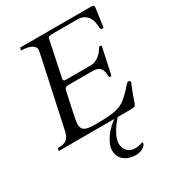

<svg xmlns="http://www.w3.org/2000/svg" viewBox="-222 -817 1107 1214"><g transform="rotate(-30 332.0 -210.5)"><path d="M535.6 0C572.8 0 559.6 -21 607.4 -131.8C610.4 -139.2 613.8 -144 613.8 -151.9C613.8 -159.2 605.5 -161.1 599.6 -161.1C589.8 -161.1 573.2 -137.7 560.1 -124C488.8 -50.3 466.3 -29.8 291.5 -29.8C233.4 -29.8 187.5 -32.2 187.5 -85C187.5 -99.1 189 -110.8 191.9 -124C202.6 -175.3 211.9 -224.6 223.6 -274.9C227.5 -292 229 -301.8 233.9 -317.9C236.3 -326.2 249 -331.1 254.4 -331.1H430.7C468.8 -331.1 495.1 -323.7 504.4 -286.1C507.8 -272.9 507.3 -261.7 508.3 -253.9C509.3 -245.1 510.7 -243.7 518.1 -243.7C525.4 -243.7 526.4 -247.6 527.8 -253.9L566.9 -436C566.9 -437 567.4 -436.5 567.4 -439C567.4 -442.4 565.9 -443.8 563 -443.8H554.7C550.3 -443.8 549.8 -443.8 546.4 -437.5C529.8 -406.2 492.7 -367.7 445.8 -367.7H266.6C254.9 -367.7 246.1 -370.1 246.1 -379.9C246.1 -381.8 246.6 -383.3 247.1 -385.7L298.3 -629.9C304.7 -659.7 305.2 -661.6 341.3 -661.6H520.5C573.2 -661.6 603.5 -625 609.9 -576.2C610.8 -567.4 610.4 -552.7 612.3 -543C613.8 -535.2 619.6 -531.7 627 -531.7C631.8 -531.7 635.3 -534.2 635.7 -538.6C653.8 -673.3 654.3 -668 654.3 -675.8C654.3 -687 644.5 -688.5 629.9 -688.5H119.1C115.7 -688.5 114.7 -687 114.3 -684.6L111.8 -672.9C111.8 -669.4 112.8 -668.9 114.7 -668.9C151.9 -668.9 209.5 -658.7 209.5 -619.6C209.5 -602.1 209 -613.8 97.2 -89.4C84 -27.3 53.2 -19.5 7.3 -19.5C3.9 -19.5 2.9 -17.1 2.4 -15.6L0 -3.9C0 -2.4 0 0 3.4 0ZM404.8 0C355.5 34.7 293.5 104.5 293.5 167C293.5 232.4 346.2 266.6 414.1 266.6C449.7 266.6 487.8 243.2 487.8 219.7C487.8 217.3 486.3 216.8 483.9 216.8C479 216.8 470.7 220.7 469.2 221.2C454.1 225.6 440.4 227.1 428.2 227.1C376 227.1 351.1 188.5 351.1 148.9C351.1 106.4 385.3 50.3 430.2 0Z"/></g></svg>

Font: Cardo
Style: Italic
Weight: 400
Designer: David J. Perry
Foundry: David J. Perry
Version: Version 0.99